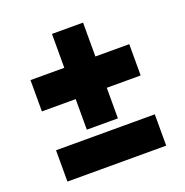

<svg xmlns="http://www.w3.org/2000/svg" viewBox="-117 -800 817 850"><g transform="rotate(-20 291.5 -375.0)"><path d="M217.8 -694.3H364.3V-534.7H523.9V-387.2H364.3V-243.2H217.8V-387.2H58.6V-534.7H217.8ZM58.6 -56.6V-204.1H523.9V-56.6Z"/></g></svg>

Font: New Shape
Style: Bold
Weight: 700
Designer: Wojciech Kalinowski "wmk69" (wmk69@o2.pl)
Foundry: Wojciech Kalinowski "wmk69" (wmk69@o2.pl)
Version: Version 2.1.1; 2021-05-14